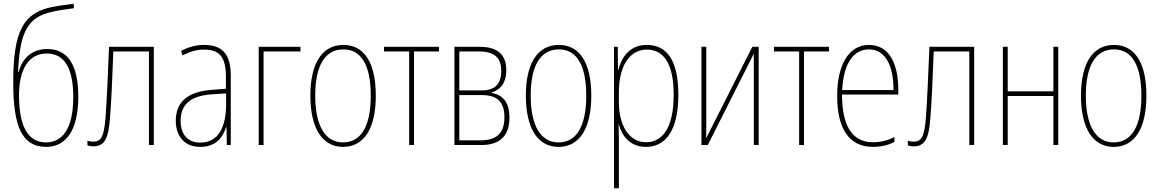

<svg xmlns="http://www.w3.org/2000/svg" viewBox="-20 -778 6215 1030"><path d="M228 10C333 10 400 -78 400 -259C400 -429 344 -515 234 -515C144 -515 97 -457 80 -391H77C86 -613 132 -687 261 -715C289 -722 333 -728 377 -734L375 -758C333 -753 288 -746 262 -741C103 -710 51 -608 51 -335C51 -103 96 10 228 10ZM227 -14C142 -14 83 -80 82 -262C81 -405 133 -491 231 -491C328 -491 373 -408 373 -258C373 -83 312 -14 227 -14Z M480 7C540 7 562 -33 570 -144C579 -259 581 -335 588 -502H779V0H805V-527H565C557 -337 554 -260 546 -146C538 -46 523 -18 480 -18C468 -18 458 -20 449 -23V2C458 5 468 7 480 7Z M1054 10C1140 10 1176 -43 1193 -96H1195L1197 0H1218V-371C1218 -487 1174 -537 1074 -537C1033 -537 991 -526 951 -505L959 -481C1004 -503 1038 -512 1074 -512C1156 -512 1192 -474 1192 -366V-302L1117 -296C991 -287 923 -234 923 -130C923 -53 965 10 1054 10ZM1054 -13C989 -13 949 -55 949 -130C949 -218 1003 -265 1118 -272L1193 -277V-220C1193 -98 1153 -13 1054 -13Z M1368 0H1394V-502H1592V-527H1368Z M1820 10C1933 10 1996 -89 1996 -265C1996 -441 1934 -537 1822 -537C1709 -537 1645 -440 1645 -265C1645 -90 1709 10 1820 10ZM1820 -14C1725 -14 1671 -103 1671 -265C1671 -427 1724 -513 1822 -513C1918 -513 1969 -428 1969 -265C1969 -101 1917 -14 1820 -14Z M2175 0H2201V-502H2335V-527H2040V-502H2175Z M2418 0H2563C2670 0 2713 -58 2713 -147C2713 -225 2681 -268 2619 -279V-283C2674 -300 2696 -344 2696 -401C2696 -478 2657 -527 2553 -527H2418ZM2444 -293V-502H2548C2636 -502 2669 -465 2669 -398C2669 -329 2636 -293 2565 -293ZM2444 -25V-268H2564C2645 -268 2686 -234 2686 -149C2686 -66 2647 -25 2557 -25Z M2976 10C3089 10 3152 -89 3152 -265C3152 -441 3090 -537 2978 -537C2865 -537 2801 -440 2801 -265C2801 -90 2865 10 2976 10ZM2976 -14C2881 -14 2827 -103 2827 -265C2827 -427 2880 -513 2978 -513C3074 -513 3125 -428 3125 -265C3125 -101 3073 -14 2976 -14Z M3274 232H3300V-21C3300 -56 3299 -88 3298 -110H3300C3316 -51 3358 10 3445 10C3552 10 3619 -80 3619 -270C3619 -449 3561 -537 3450 -537C3358 -537 3315 -472 3297 -403H3295L3294 -527H3274ZM3446 -15C3360 -15 3300 -96 3300 -232V-284C3300 -418 3354 -512 3450 -512C3546 -512 3594 -427 3594 -270C3594 -86 3530 -15 3446 -15Z M3743 0H3777L4024 -490C4023 -457 4024 -428 4024 -395V0H4050V-527H4016L3768 -36C3769 -63 3769 -90 3769 -120V-527H3743Z M4267 0H4293V-502H4427V-527H4132V-502H4267Z M4663 10C4703 10 4741 2 4778 -16V-43C4740 -23 4702 -15 4663 -15C4551 -15 4497 -104 4497 -271H4799V-298C4799 -429 4754 -537 4642 -537C4533 -537 4471 -430 4471 -263C4471 -91 4533 10 4663 10ZM4498 -295C4505 -438 4559 -513 4641 -513C4733 -513 4774 -420 4773 -295Z M4881 7C4941 7 4963 -33 4971 -144C4980 -259 4982 -335 4989 -502H5180V0H5206V-527H4966C4958 -337 4955 -260 4947 -146C4939 -46 4924 -18 4881 -18C4869 -18 4859 -20 4850 -23V2C4859 5 4869 7 4881 7Z M5360 0H5386V-263H5631V0H5657V-527H5631V-288H5386V-527H5360Z M5954 10C6067 10 6130 -89 6130 -265C6130 -441 6068 -537 5956 -537C5843 -537 5779 -440 5779 -265C5779 -90 5843 10 5954 10ZM5954 -14C5859 -14 5805 -103 5805 -265C5805 -427 5858 -513 5956 -513C6052 -513 6103 -428 6103 -265C6103 -101 6051 -14 5954 -14Z"/></svg>

Font: Noto Sans Condensed Thin
Style: Regular
Weight: 100
Width: 3
Designer: Monotype Design Team
Foundry: Monotype Imaging Inc.
Version: Version 2.013